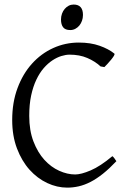

<svg xmlns="http://www.w3.org/2000/svg" viewBox="-20 -819 576 853"><path d="M497.1 -103Q465.8 -69.8 437.3 -47.1Q408.7 -24.4 382.1 -10.7Q355.5 2.9 329.8 8.8Q304.2 14.6 278.8 14.6Q233.4 14.6 189.7 -5.9Q146 -26.4 111.3 -64.9Q76.7 -103.5 55.4 -159.4Q34.2 -215.3 34.2 -286.1Q34.2 -364.3 57.9 -427.7Q81.5 -491.2 122.1 -536.1Q162.6 -581.1 216.3 -605.5Q270 -629.9 330.1 -629.9Q382.8 -629.9 422.6 -615.7Q462.4 -601.6 487.8 -581.1Q490.7 -578.6 486.3 -571.3Q481.9 -564 474.4 -554.7Q466.8 -545.4 458.3 -536.1Q449.7 -526.9 443.8 -521L426.8 -523.9Q401.9 -546.9 367.7 -561.5Q333.5 -576.2 289.1 -576.2Q272.5 -576.2 252.7 -570.1Q232.9 -564 212.9 -550.8Q192.9 -537.6 174.3 -516.4Q155.8 -495.1 141.4 -464.8Q127 -434.6 118.4 -394.8Q109.9 -355 109.9 -304.2Q109.9 -239.3 128.7 -190.4Q147.5 -141.6 177 -109.1Q206.5 -76.7 242.9 -60.3Q279.3 -43.9 314 -43.9Q340.3 -43.9 382.8 -62Q425.3 -80.1 479 -125Q481.4 -124 484.1 -120.8Q486.8 -117.7 489.3 -114.3Q491.7 -110.8 493.7 -107.7Q495.6 -104.5 497.1 -103ZM348.6 -752.4Q348.6 -738.8 344.2 -726.6Q339.8 -714.4 332.3 -705.3Q324.7 -696.3 314.5 -690.9Q304.2 -685.5 292 -685.5Q270 -685.5 260.5 -697.8Q251 -710 251 -732.4Q251 -746.1 255.4 -758.3Q259.8 -770.5 267.6 -779.5Q275.4 -788.6 285.4 -793.7Q295.4 -798.8 307.1 -798.8Q348.6 -798.8 348.6 -752.4Z"/></svg>

Font: Noto Serif Devanagari
Style: Regular
Weight: 400
Designer: Monotype Design Team
Foundry: Monotype Imaging Inc.
Version: Version 1.01